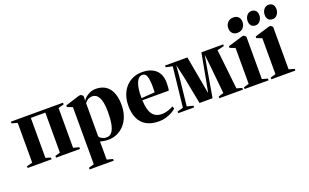

<svg xmlns="http://www.w3.org/2000/svg" viewBox="-100 -1227 3148 1958"><g transform="rotate(-20 1474.0 -248.0)"><path d="M8.5 0V-18.5L71 -35.5V-467L10 -484V-502.5H575.5V-484L514.5 -467V-35.5L577 -18.5V0H317V-18.5L371.5 -35.5V-469H214V-35.5L268.5 -18.5V0Z M597.5 230V211.5L655.5 194.5L655 -425L597.5 -447V-465L753 -514H774L796.5 -496.5L794.5 -442.5Q800.5 -456.5 820.2 -475Q840 -493.5 870.2 -507.2Q900.5 -521 936 -521Q1000 -521 1043 -491.8Q1086 -462.5 1107.5 -408.2Q1129 -354 1129 -278Q1129 -209.5 1109.2 -155.5Q1089.5 -101.5 1055 -64.5Q1020.5 -27.5 976.8 -8.2Q933 11 885 11Q856 11 830.5 6.8Q805 2.5 794 -1.5L795 67.5V195L859 211.5V230ZM873 -17.5Q908.5 -17.5 930.8 -44.8Q953 -72 963.5 -125.8Q974 -179.5 974 -258.5Q974 -316.5 966.5 -355.5Q959 -394.5 945.5 -418Q932 -441.5 914.2 -451.8Q896.5 -462 877 -462Q853.5 -462 837 -453.5Q820.5 -445 810.5 -434.5Q800.5 -424 795 -417.5V-57Q804 -40 826 -28.8Q848 -17.5 873 -17.5Z M1433.5 11.5Q1350.5 11.5 1296.8 -19.2Q1243 -50 1216.8 -107.2Q1190.5 -164.5 1190.5 -242.5Q1190.5 -307.5 1209.2 -358.8Q1228 -410 1261.5 -446Q1295 -482 1339.8 -501Q1384.5 -520 1437 -520Q1530.5 -520 1583.8 -473Q1637 -426 1638.5 -336.5Q1638.5 -303.5 1636.5 -281.8Q1634.5 -260 1631 -249H1344.5Q1346 -198 1355 -160.2Q1364 -122.5 1381.2 -97.8Q1398.5 -73 1424.2 -60.8Q1450 -48.5 1485 -48.5Q1516 -48.5 1551.8 -59Q1587.5 -69.5 1609 -86L1621 -60Q1606.5 -44.5 1577.5 -27.8Q1548.5 -11 1511 0.2Q1473.5 11.5 1433.5 11.5ZM1344 -272 1489.5 -282Q1490.5 -298 1490.5 -312Q1490.5 -326 1491 -341.5Q1491 -416 1478.5 -454.2Q1466 -492.5 1430 -492.5Q1411 -492.5 1394.8 -479.2Q1378.5 -466 1366.8 -438.5Q1355 -411 1349 -369.5Q1343 -328 1344 -272Z M1643.5 0V-18.5L1706.5 -35.5L1754 -468.5L1682.5 -484V-502.5H1925L1972.5 -239L2000 -88L2028.5 -239L2077 -502.5H2313.5V-484L2239.5 -467L2287 -35L2345.5 -18.5V0H2089.5V-18.5L2145.5 -35.5L2118.5 -303.5L2101 -468L2072 -303.5L2024 -23.5H1882.5L1828.5 -303.5L1791.5 -468L1777 -303.5L1748 -35.5L1815.5 -18.5V0Z M2363 0V-18.5L2420 -35.5V-425L2362.5 -447V-465L2524.5 -514H2543L2563 -495V-35.5L2623.5 -18.5V0ZM2491.5 -563Q2457 -563 2437.8 -584Q2418.5 -605 2418.5 -637.5Q2418.5 -675.5 2441.5 -700.5Q2464.5 -725.5 2503.5 -725.5H2504.5Q2539.5 -725.5 2558.5 -704.8Q2577.5 -684 2577.5 -651Q2577.5 -614.5 2554.5 -588.8Q2531.5 -563 2492.5 -563Z M2653.5 0V-18.5L2710.5 -35.5V-425L2653 -447V-465L2815 -514H2833.5L2853.5 -495V-35.5L2914 -18.5V0ZM2691.5 -571.5Q2660.5 -571.5 2644.8 -590.2Q2629 -609 2629 -640Q2629 -673.5 2648.5 -698.8Q2668 -724 2699 -724H2700Q2730.5 -724 2746.5 -705.2Q2762.5 -686.5 2762.5 -655.5Q2762.5 -624.5 2743.2 -598Q2724 -571.5 2692 -571.5ZM2876.5 -571.5Q2846 -571.5 2830 -590.2Q2814 -609 2814 -640Q2814 -673.5 2833.5 -698.8Q2853 -724 2884.5 -724H2885Q2916 -724 2931.8 -705.2Q2947.5 -686.5 2947.5 -655.5Q2947.5 -624.5 2928.5 -598Q2909.5 -571.5 2877.5 -571.5Z"/></g></svg>

Font: Merriweather 144pt
Style: Bold
Weight: 700
Version: Version 2.100